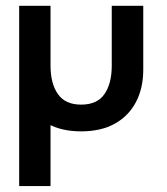

<svg xmlns="http://www.w3.org/2000/svg" viewBox="-20 -430 563 646"><path d="M44.5 -410.5H150V196H44.5ZM150 -209Q150 -149 174.8 -113.5Q199.5 -78 253 -78Q307 -78 331.5 -113.5Q356 -149 356 -209V-410.5H462V-195.5Q462 -133.5 437.5 -86.8Q413 -40 366.5 -14Q320 12 253 12Q186.5 12 140 -14Q93.5 -40 69 -86.8Q44.5 -133.5 44.5 -195.5V-410.5H150Z"/></svg>

Font: League Spartan Thin Medium
Style: Regular
Weight: 500
Version: Version 2.002